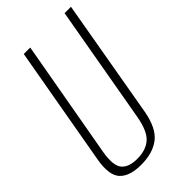

<svg xmlns="http://www.w3.org/2000/svg" viewBox="-213 -739 808 808"><g transform="rotate(-45 191.0 -335.0)"><path d="M121 4.5Q190.5 4.5 232.2 -27.8Q274 -60 289 -142L382 -675H344L251.5 -149Q238.5 -77 208.2 -51Q178 -25 126.5 -25Q76.5 -25 55 -51Q33.5 -77 46 -149L139.5 -675H101L7 -142Q-7.5 -60 22.5 -27.8Q52.5 4.5 121 4.5Z"/></g></svg>

Font: Anybody Condensed ExtraLight
Style: Italic
Weight: 250
Width: 3
Italic angle: -10°
Version: Version 1.113;gftools[0.9.25]